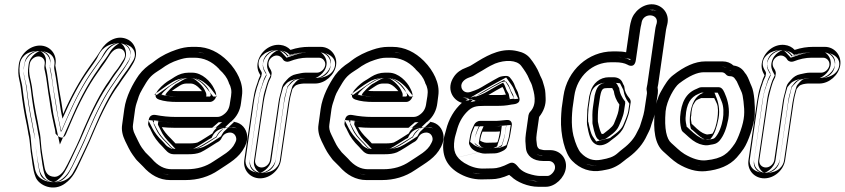

<svg xmlns="http://www.w3.org/2000/svg" viewBox="-20 -769 3894 885"><path d="M186 -474 185 -466C183 -454 186 -446 189 -432C195 -405 198 -369 203 -339C210 -300 213 -265 221 -229L227 -201C230 -183 235 -172 236 -153C236 -153 267 -113 284 -151C289 -162 295 -178 304 -198C346 -298 388 -375 427 -430L446 -457C452 -466 459 -475 466 -485C480 -505 493 -535 516 -543C548 -554 567 -522 550 -495L531 -465C522 -450 511 -439 501 -424L483 -397C445 -345 407 -270 363 -168C352 -140 342 -117 333 -98C317 -66 295 -17 278 12C270 26 251 47 231 46C200 45 189 24 185 1C178 -41 171 -72 168 -118C166 -147 164 -155 159 -179L154 -207C142 -265 134 -311 127 -370C123 -400 110 -427 116 -466L117 -474C120 -493 138 -509 157 -509C176 -509 189 -493 186 -474ZM67 -474 66 -466C63 -443 64 -421 69 -401C73 -385 75 -371 77 -357C84 -296 91 -251 104 -191L109 -163C111 -152 112 -144 114 -137C117 -124 120 -81 122 -67C129 -28 130 12 144 47C159 86 227 117 281 76C315 51 329 21 349 -22C371 -70 387 -101 409 -154C451 -254 490 -327 523 -372L524 -373L542 -400C559 -425 577 -447 592 -474C622 -522 603 -569 571 -586C520 -613 468 -577 445 -538C433 -518 419 -499 406 -481L387 -454C349 -400 309 -330 271 -243V-245C266 -282 260 -315 253 -354C248 -385 244 -421 238 -450C236 -459 235 -465 235 -467L236 -474C243 -520 210 -559 164 -559C118 -559 74 -520 67 -474ZM211 -470 210 -462C209 -456 210 -453 213 -438C220 -408 223 -371 228 -343C235 -303 239 -269 246 -234L252 -206V-205C254 -191 258 -182 260 -163L261 -162C265 -172 273 -188 281 -208C324 -309 365 -387 406 -444L425 -471C432 -480 439 -490 446 -500C455 -513 470 -555 508 -567C540 -577 571 -561 579 -533C584 -516 581 -498 571 -482L552 -452C541 -435 531 -423 522 -410L504 -383C468 -333 429 -259 386 -158C375 -130 364 -106 355 -87C339 -55 318 -7 300 24C291 40 267 73 230 71C184 69 165 33 160 5C153 -36 146 -68 143 -116C141 -143 139 -147 134 -174L129 -202C117 -260 110 -308 103 -367C100 -391 84 -424 91 -470L93 -478C98 -510 125 -534 157 -534C191 -534 216 -503 211 -470ZM92 -470 91 -462C88 -441 89 -423 93 -407C97 -391 100 -375 102 -360C109 -299 115 -256 128 -196L133 -168C135 -158 137 -150 139 -143C144 -125 145 -82 147 -71C154 -29 156 9 167 38C175 58 213 80 250 65C256 63 260 60 266 56C294 35 305 11 326 -33C348 -81 364 -112 386 -164C428 -265 468 -339 503 -387L521 -414C539 -441 557 -462 570 -486H571V-487C594 -523 578 -554 559 -564C526 -582 486 -558 466 -525C453 -504 438 -484 426 -467L407 -440C370 -388 332 -319 294 -233L263 -162L246 -240V-241C241 -277 235 -311 228 -350C222 -383 220 -418 214 -444C212 -454 210 -460 210 -465V-468L212 -478C216 -508 197 -530 171 -534H164C131 -534 97 -504 92 -470ZM231 -472 230 -464C229 -455 230 -449 233 -435C239 -406 243 -370 248 -341C255 -301 258 -267 266 -232L268 -222C308 -313 347 -386 385 -439L404 -466C411 -475 417 -485 424 -495C434 -509 441 -548 493 -565C531 -577 572 -565 587 -550C606 -532 606 -508 592 -487L573 -457C563 -441 552 -429 543 -415L525 -388C488 -338 450 -264 407 -162C396 -134 385 -111 376 -92C360 -60 339 -11 321 19C316 28 297 74 227 71C153 68 143 23 140 3C133 -39 126 -70 123 -117C121 -145 119 -150 114 -176L109 -204C97 -262 90 -309 83 -368C80 -395 65 -425 71 -468L72 -476C75 -497 94 -534 157 -534C226 -534 234 -492 231 -472ZM112 -472 111 -464C108 -442 108 -422 113 -405C117 -389 120 -374 122 -359C129 -298 136 -254 149 -194L154 -166C156 -156 157 -147 159 -140C163 -124 165 -81 167 -69C174 -28 176 10 188 41C197 65 224 70 226 70C228 70 235 69 245 61C272 41 284 16 305 -28C327 -76 344 -108 366 -160C408 -260 448 -335 482 -382L499 -409C517 -436 535 -456 549 -482C575 -524 552 -561 539 -568C536 -570 535 -571 534 -571C527 -570 501 -553 487 -530C475 -509 460 -489 447 -472L429 -445C392 -393 353 -324 315 -237L256 -103L226 -242C221 -279 215 -313 208 -352C203 -384 200 -420 194 -447C192 -456 190 -462 190 -466V-467L191 -476C198 -522 164 -534 164 -534C162 -534 118 -516 112 -472Z M713 -310C736 -302 764 -299 799 -299H947C962 -299 974 -313 976 -324V-326C978 -341 971 -351 966 -362C952 -392 912 -434 867 -434H848C827 -434 805 -427 786 -415C771 -405 761 -399 759 -398C742 -389 664 -327 713 -310ZM772 -350C784 -358 789 -362 808 -374C819 -381 829 -384 840 -384H859C867 -384 878 -381 892 -369C900 -362 906 -355 911 -349H806C793 -349 782 -349 772 -350ZM1045 -208C1072 -231 1087 -260 1091 -295L1095 -326C1100 -359 1093 -387 1081 -414C1070 -438 1053 -464 1029 -488C989 -528 940 -553 884 -553H865C840 -553 816 -548 793 -540C760 -529 726 -513 697 -491C693 -488 688 -484 684 -481C659 -465 638 -447 620 -423C592 -383 561 -325 553 -267L543 -194C539 -169 545 -144 557 -119C564 -104 581 -69 592 -55C600 -45 605 -36 611 -30L639 -2C673 37 715 61 764 61H835C891 61 943 46 988 15C1040 -20 1081 -40 1108 -92C1118 -111 1123 -135 1117 -156C1109 -185 1085 -209 1045 -208ZM979 -180H974H782C764 -180 745 -181 726 -183C735 -166 748 -149 768 -130C774 -124 780 -118 786 -111L789 -108H854C874 -108 888 -111 890 -112C906 -119 945 -146 959 -154C965 -166 971 -172 979 -180ZM789 -230C759 -230 729 -233 698 -239C692 -240 669 -243 665 -215L663 -201C662 -196 664 -190 666 -186C670 -179 674 -173 677 -165C688 -140 706 -115 730 -92C743 -79 755 -58 781 -58H847C870 -58 888 -60 905 -67C923 -75 962 -101 978 -111C985 -115 996 -119 1002 -134C1008 -145 1014 -151 1024 -155C1048 -164 1064 -152 1068 -136C1071 -125 1068 -119 1063 -109C1046 -72 1005 -53 964 -25C929 -1 889 11 842 11H771C738 11 708 -4 679 -38C673 -45 663 -53 650 -67C645 -73 641 -79 634 -88C624 -101 610 -134 603 -147C593 -166 591 -182 593 -194L603 -267C605 -278 607 -286 609 -292C620 -322 617 -326 637 -360C662 -403 671 -418 707 -441C713 -445 718 -448 724 -452C748 -470 774 -484 803 -493C819 -498 835 -503 857 -503H876C918 -503 956 -487 990 -451L991 -449C1013 -429 1027 -410 1034 -390C1034 -389 1035 -387 1035 -386C1045 -369 1049 -350 1045 -326L1040 -295C1037 -267 1026 -250 1005 -237C998 -233 991 -230 981 -230ZM724 -333C734 -349 765 -374 771 -377C775 -379 783 -384 799 -394C815 -404 832 -409 848 -409H867C897 -409 933 -375 944 -351C950 -337 952 -335 951 -330V-328C950 -326 947 -324 947 -324H799C767 -324 741 -328 724 -333ZM770 -326C781 -325 793 -324 806 -324H963L931 -364C925 -372 917 -380 908 -388C891 -402 875 -409 859 -409H840C824 -409 809 -404 795 -395C777 -383 770 -380 758 -371L703 -332ZM1045 -183C1073 -184 1088 -168 1093 -149C1096 -136 1093 -118 1085 -103C1062 -59 1029 -42 974 -5C933 23 886 36 835 36H764C724 36 688 17 658 -18L657 -19C650 -26 642 -35 629 -48C626 -51 621 -59 612 -70C605 -80 585 -116 579 -130C569 -152 565 -171 568 -190L578 -263C585 -315 615 -371 641 -408C658 -430 674 -446 697 -460C702 -463 707 -467 712 -471C739 -491 770 -506 801 -517C822 -524 843 -528 865 -528H884C933 -528 974 -507 1011 -470C1033 -448 1048 -425 1058 -403C1069 -380 1074 -357 1070 -330L1066 -299C1062 -268 1050 -246 1028 -227L974 -181ZM978 -205H974H782C765 -205 747 -206 729 -208L683 -213L704 -172C714 -152 730 -132 751 -112C757 -106 761 -101 767 -94C771 -90 775 -86 778 -85L783 -83H854C877 -83 890 -84 900 -89C920 -98 959 -125 972 -133L978 -136L981 -142C987 -152 989 -155 996 -162L1044 -208ZM789 -205H981C995 -205 1008 -208 1018 -215C1045 -232 1061 -258 1065 -292L1070 -322C1074 -351 1069 -377 1057 -399C1048 -425 1032 -446 1008 -468C969 -509 925 -528 876 -528H857C832 -528 812 -522 795 -517C763 -507 735 -492 709 -472C704 -468 698 -465 693 -462C654 -437 640 -414 616 -372C596 -336 594 -327 585 -300C582 -292 581 -283 579 -271L568 -198C566 -181 567 -159 580 -135C587 -123 601 -90 614 -73C621 -65 625 -58 630 -52L631 -50L632 -49C646 -35 656 -26 660 -21C693 17 730 36 771 36H842C894 36 939 22 978 -4C1017 -30 1064 -51 1086 -98C1090 -106 1097 -123 1092 -143C1084 -172 1052 -193 1015 -178C1000 -172 988 -161 980 -146V-145L979 -144C977 -138 975 -138 965 -132C948 -122 908 -96 894 -90C883 -85 870 -83 847 -83H781C770 -83 766 -91 748 -110C725 -132 708 -153 699 -174C695 -182 692 -191 688 -198L690 -211C690 -213 691 -215 691 -215H693C725 -208 758 -205 789 -205ZM742 -330C754 -327 773 -324 799 -324H930C930 -325 931 -326 931 -326V-328C932 -338 929 -343 923 -355C911 -380 876 -407 866 -409H848C845 -409 834 -407 819 -398C803 -388 796 -384 790 -381C784 -377 745 -344 742 -330ZM765 -326 691 -333 737 -366C749 -375 757 -380 775 -391C791 -401 812 -409 840 -409H859C893 -409 914 -396 930 -382C939 -374 947 -367 953 -359L980 -324H806C791 -324 778 -325 765 -326ZM1047 -183C1047 -183 1065 -180 1073 -152C1077 -136 1072 -115 1064 -99C1040 -53 1009 -38 954 -1C915 26 875 36 835 36H764C744 36 712 25 680 -12L679 -13L678 -14L650 -42C647 -45 642 -53 633 -64C625 -74 607 -111 600 -125C589 -148 585 -170 588 -192L598 -265C606 -320 636 -376 662 -413C679 -435 696 -451 718 -465C723 -469 728 -472 733 -476C759 -495 789 -509 817 -519C835 -525 850 -528 865 -528H884C914 -528 951 -514 989 -476C1011 -454 1027 -431 1038 -408C1049 -384 1054 -358 1050 -328L1046 -297C1042 -264 1028 -240 1007 -222L958 -180ZM976 -205 1060 -208 1018 -168C1011 -162 1008 -158 1002 -147L999 -141L993 -137C980 -129 943 -103 918 -92C899 -84 882 -83 854 -83H772L760 -89C754 -92 749 -96 745 -100C739 -107 735 -112 729 -118C708 -138 693 -158 683 -177L663 -216L735 -208C751 -206 767 -205 782 -205H974ZM789 -205H981C992 -205 1005 -206 1015 -209C1025 -212 1033 -216 1039 -220C1069 -238 1081 -262 1085 -293L1090 -324C1094 -351 1090 -374 1078 -394V-395C1069 -419 1054 -440 1030 -462C992 -502 943 -528 876 -528H857C823 -528 799 -521 781 -515C746 -504 715 -487 688 -467C683 -463 678 -460 673 -457C632 -431 619 -410 595 -368C575 -333 575 -325 565 -297C563 -290 561 -281 559 -269L548 -196C547 -187 547 -176 550 -164C552 -156 554 -148 559 -139C566 -126 579 -95 592 -78C599 -70 604 -63 609 -57L610 -56L611 -55C625 -41 634 -32 638 -27C669 9 710 36 771 36H842C905 36 958 19 999 -9C1037 -35 1085 -58 1106 -102C1110 -111 1117 -124 1113 -140C1111 -149 1105 -158 1095 -166C1076 -182 1032 -188 998 -175C977 -167 966 -155 959 -141C955 -131 956 -134 945 -128C928 -118 886 -90 876 -86C871 -84 868 -83 847 -83H789C784 -87 778 -94 769 -104C746 -126 730 -147 720 -170C716 -178 712 -187 708 -194V-199L710 -211C738 -207 762 -205 789 -205Z M1479 -468C1476 -450 1459 -434 1441 -434H1388C1374 -434 1360 -430 1345 -427C1328 -424 1313 -414 1302 -401C1293 -390 1285 -385 1280 -367L1276 -350C1272 -334 1267 -319 1264 -298L1225 -31C1222 -13 1205 3 1186 3C1167 3 1153 -13 1156 -31L1195 -298C1200 -330 1204 -339 1209 -360L1214 -377C1217 -388 1221 -398 1227 -409C1229 -412 1230 -415 1230 -418L1232 -430C1233 -439 1227 -449 1223 -455C1213 -471 1216 -492 1233 -505C1253 -520 1274 -513 1285 -494C1291 -485 1304 -482 1314 -486C1342 -497 1369 -503 1397 -503H1450C1468 -503 1482 -486 1479 -468ZM1179 53C1225 53 1268 15 1275 -31L1314 -298C1317 -319 1320 -329 1324 -344L1328 -359C1331 -363 1333 -365 1338 -371C1347 -381 1367 -383 1380 -384H1433C1478 -384 1522 -423 1529 -468C1536 -513 1503 -553 1458 -553H1405C1376 -553 1349 -549 1319 -539C1307 -552 1291 -560 1272 -562C1223 -567 1180 -530 1169 -486C1163 -461 1168 -442 1180 -422C1174 -410 1170 -399 1166 -385L1160 -368C1153 -346 1150 -329 1145 -298L1106 -31C1099 15 1133 53 1179 53ZM1504 -464C1500 -433 1472 -409 1441 -409H1388C1379 -409 1366 -406 1349 -403C1339 -401 1330 -394 1321 -384C1309 -370 1307 -372 1304 -361L1300 -344C1296 -328 1292 -313 1289 -294L1250 -27C1245 4 1218 28 1186 28C1152 28 1127 -2 1132 -35L1170 -302C1175 -335 1179 -348 1184 -367H1185L1190 -384C1194 -397 1197 -407 1205 -421C1205 -421 1206 -421 1206 -422L1207 -432C1206 -434 1204 -437 1201 -442C1184 -470 1191 -505 1218 -525C1250 -549 1286 -537 1305 -509C1335 -521 1366 -528 1397 -528H1450C1485 -528 1509 -496 1504 -464ZM1179 28C1212 28 1246 -2 1251 -35L1289 -302C1292 -324 1296 -336 1300 -350L1305 -371L1309 -375C1312 -379 1314 -382 1319 -388C1338 -410 1367 -408 1378 -409H1379H1433C1465 -409 1500 -439 1505 -472C1509 -501 1491 -524 1465 -528H1458H1405C1379 -528 1355 -524 1327 -515L1311 -510L1300 -522C1292 -531 1282 -536 1270 -537C1235 -541 1201 -514 1193 -481C1189 -463 1192 -451 1202 -435L1209 -423L1203 -410C1197 -399 1194 -391 1190 -378L1184 -361C1177 -340 1174 -325 1170 -294L1131 -27C1127 2 1145 24 1171 28ZM1524 -466C1521 -447 1508 -426 1476 -415C1467 -412 1455 -409 1441 -409H1388C1387 -409 1379 -408 1359 -404C1357 -403 1349 -398 1342 -390C1330 -376 1329 -377 1325 -363L1320 -346C1316 -330 1312 -316 1309 -296L1270 -29C1267 -8 1248 28 1186 28C1118 28 1109 -14 1112 -33L1150 -300C1155 -333 1159 -343 1164 -364L1170 -381C1173 -393 1178 -404 1184 -416C1184 -417 1185 -419 1185 -420L1187 -432C1187 -433 1185 -440 1180 -447C1166 -470 1168 -499 1197 -520C1203 -525 1211 -529 1222 -533C1245 -541 1275 -539 1294 -531C1305 -527 1311 -521 1316 -516C1341 -523 1369 -528 1397 -528H1450C1469 -528 1484 -523 1494 -518C1521 -504 1527 -484 1524 -466ZM1179 28C1182 28 1225 10 1231 -33L1269 -300C1272 -321 1276 -334 1280 -348L1285 -366L1287 -369C1290 -373 1293 -376 1298 -382C1304 -389 1312 -394 1321 -398C1343 -407 1366 -408 1374 -409H1377H1433C1436 -409 1479 -428 1485 -470C1490 -505 1462 -527 1457 -528H1405C1385 -528 1367 -525 1342 -517L1301 -503L1279 -527C1273 -534 1265 -538 1264 -538C1263 -538 1223 -526 1213 -483C1208 -462 1213 -447 1223 -430L1227 -422L1224 -415C1218 -404 1214 -394 1210 -381L1205 -364C1198 -342 1194 -327 1190 -296L1151 -29C1145 10 1177 28 1179 28Z M1618 -310C1641 -302 1669 -299 1704 -299H1852C1867 -299 1879 -313 1881 -324V-326C1883 -341 1876 -351 1871 -362C1857 -392 1817 -434 1772 -434H1753C1732 -434 1710 -427 1691 -415C1676 -405 1666 -399 1664 -398C1647 -389 1569 -327 1618 -310ZM1677 -350C1689 -358 1694 -362 1713 -374C1724 -381 1734 -384 1745 -384H1764C1772 -384 1783 -381 1797 -369C1805 -362 1811 -355 1816 -349H1711C1698 -349 1687 -349 1677 -350ZM1950 -208C1977 -231 1992 -260 1996 -295L2000 -326C2005 -359 1998 -387 1986 -414C1975 -438 1958 -464 1934 -488C1894 -528 1845 -553 1789 -553H1770C1745 -553 1721 -548 1698 -540C1665 -529 1631 -513 1602 -491C1598 -488 1593 -484 1589 -481C1564 -465 1543 -447 1525 -423C1497 -383 1466 -325 1458 -267L1448 -194C1444 -169 1450 -144 1462 -119C1469 -104 1486 -69 1497 -55C1505 -45 1510 -36 1516 -30L1544 -2C1578 37 1620 61 1669 61H1740C1796 61 1848 46 1893 15C1945 -20 1986 -40 2013 -92C2023 -111 2028 -135 2022 -156C2014 -185 1990 -209 1950 -208ZM1884 -180H1879H1687C1669 -180 1650 -181 1631 -183C1640 -166 1653 -149 1673 -130C1679 -124 1685 -118 1691 -111L1694 -108H1759C1779 -108 1793 -111 1795 -112C1811 -119 1850 -146 1864 -154C1870 -166 1876 -172 1884 -180ZM1694 -230C1664 -230 1634 -233 1603 -239C1597 -240 1574 -243 1570 -215L1568 -201C1567 -196 1569 -190 1571 -186C1575 -179 1579 -173 1582 -165C1593 -140 1611 -115 1635 -92C1648 -79 1660 -58 1686 -58H1752C1775 -58 1793 -60 1810 -67C1828 -75 1867 -101 1883 -111C1890 -115 1901 -119 1907 -134C1913 -145 1919 -151 1929 -155C1953 -164 1969 -152 1973 -136C1976 -125 1973 -119 1968 -109C1951 -72 1910 -53 1869 -25C1834 -1 1794 11 1747 11H1676C1643 11 1613 -4 1584 -38C1578 -45 1568 -53 1555 -67C1550 -73 1546 -79 1539 -88C1529 -101 1515 -134 1508 -147C1498 -166 1496 -182 1498 -194L1508 -267C1510 -278 1512 -286 1514 -292C1525 -322 1522 -326 1542 -360C1567 -403 1576 -418 1612 -441C1618 -445 1623 -448 1629 -452C1653 -470 1679 -484 1708 -493C1724 -498 1740 -503 1762 -503H1781C1823 -503 1861 -487 1895 -451L1896 -449C1918 -429 1932 -410 1939 -390C1939 -389 1940 -387 1940 -386C1950 -369 1954 -350 1950 -326L1945 -295C1942 -267 1931 -250 1910 -237C1903 -233 1896 -230 1886 -230ZM1629 -333C1639 -349 1670 -374 1676 -377C1680 -379 1688 -384 1704 -394C1720 -404 1737 -409 1753 -409H1772C1802 -409 1838 -375 1849 -351C1855 -337 1857 -335 1856 -330V-328C1855 -326 1852 -324 1852 -324H1704C1672 -324 1646 -328 1629 -333ZM1675 -326C1686 -325 1698 -324 1711 -324H1868L1836 -364C1830 -372 1822 -380 1813 -388C1796 -402 1780 -409 1764 -409H1745C1729 -409 1714 -404 1700 -395C1682 -383 1675 -380 1663 -371L1608 -332ZM1950 -183C1978 -184 1993 -168 1998 -149C2001 -136 1998 -118 1990 -103C1967 -59 1934 -42 1879 -5C1838 23 1791 36 1740 36H1669C1629 36 1593 17 1563 -18L1562 -19C1555 -26 1547 -35 1534 -48C1531 -51 1526 -59 1517 -70C1510 -80 1490 -116 1484 -130C1474 -152 1470 -171 1473 -190L1483 -263C1490 -315 1520 -371 1546 -408C1563 -430 1579 -446 1602 -460C1607 -463 1612 -467 1617 -471C1644 -491 1675 -506 1706 -517C1727 -524 1748 -528 1770 -528H1789C1838 -528 1879 -507 1916 -470C1938 -448 1953 -425 1963 -403C1974 -380 1979 -357 1975 -330L1971 -299C1967 -268 1955 -246 1933 -227L1879 -181ZM1883 -205H1879H1687C1670 -205 1652 -206 1634 -208L1588 -213L1609 -172C1619 -152 1635 -132 1656 -112C1662 -106 1666 -101 1672 -94C1676 -90 1680 -86 1683 -85L1688 -83H1759C1782 -83 1795 -84 1805 -89C1825 -98 1864 -125 1877 -133L1883 -136L1886 -142C1892 -152 1894 -155 1901 -162L1949 -208ZM1694 -205H1886C1900 -205 1913 -208 1923 -215C1950 -232 1966 -258 1970 -292L1975 -322C1979 -351 1974 -377 1962 -399C1953 -425 1937 -446 1913 -468C1874 -509 1830 -528 1781 -528H1762C1737 -528 1717 -522 1700 -517C1668 -507 1640 -492 1614 -472C1609 -468 1603 -465 1598 -462C1559 -437 1545 -414 1521 -372C1501 -336 1499 -327 1490 -300C1487 -292 1486 -283 1484 -271L1473 -198C1471 -181 1472 -159 1485 -135C1492 -123 1506 -90 1519 -73C1526 -65 1530 -58 1535 -52L1536 -50L1537 -49C1551 -35 1561 -26 1565 -21C1598 17 1635 36 1676 36H1747C1799 36 1844 22 1883 -4C1922 -30 1969 -51 1991 -98C1995 -106 2002 -123 1997 -143C1989 -172 1957 -193 1920 -178C1905 -172 1893 -161 1885 -146V-145L1884 -144C1882 -138 1880 -138 1870 -132C1853 -122 1813 -96 1799 -90C1788 -85 1775 -83 1752 -83H1686C1675 -83 1671 -91 1653 -110C1630 -132 1613 -153 1604 -174C1600 -182 1597 -191 1593 -198L1595 -211C1595 -213 1596 -215 1596 -215H1598C1630 -208 1663 -205 1694 -205ZM1647 -330C1659 -327 1678 -324 1704 -324H1835C1835 -325 1836 -326 1836 -326V-328C1837 -338 1834 -343 1828 -355C1816 -380 1781 -407 1771 -409H1753C1750 -409 1739 -407 1724 -398C1708 -388 1701 -384 1695 -381C1689 -377 1650 -344 1647 -330ZM1670 -326 1596 -333 1642 -366C1654 -375 1662 -380 1680 -391C1696 -401 1717 -409 1745 -409H1764C1798 -409 1819 -396 1835 -382C1844 -374 1852 -367 1858 -359L1885 -324H1711C1696 -324 1683 -325 1670 -326ZM1952 -183C1952 -183 1970 -180 1978 -152C1982 -136 1977 -115 1969 -99C1945 -53 1914 -38 1859 -1C1820 26 1780 36 1740 36H1669C1649 36 1617 25 1585 -12L1584 -13L1583 -14L1555 -42C1552 -45 1547 -53 1538 -64C1530 -74 1512 -111 1505 -125C1494 -148 1490 -170 1493 -192L1503 -265C1511 -320 1541 -376 1567 -413C1584 -435 1601 -451 1623 -465C1628 -469 1633 -472 1638 -476C1664 -495 1694 -509 1722 -519C1740 -525 1755 -528 1770 -528H1789C1819 -528 1856 -514 1894 -476C1916 -454 1932 -431 1943 -408C1954 -384 1959 -358 1955 -328L1951 -297C1947 -264 1933 -240 1912 -222L1863 -180ZM1881 -205 1965 -208 1923 -168C1916 -162 1913 -158 1907 -147L1904 -141L1898 -137C1885 -129 1848 -103 1823 -92C1804 -84 1787 -83 1759 -83H1677L1665 -89C1659 -92 1654 -96 1650 -100C1644 -107 1640 -112 1634 -118C1613 -138 1598 -158 1588 -177L1568 -216L1640 -208C1656 -206 1672 -205 1687 -205H1879ZM1694 -205H1886C1897 -205 1910 -206 1920 -209C1930 -212 1938 -216 1944 -220C1974 -238 1986 -262 1990 -293L1995 -324C1999 -351 1995 -374 1983 -394V-395C1974 -419 1959 -440 1935 -462C1897 -502 1848 -528 1781 -528H1762C1728 -528 1704 -521 1686 -515C1651 -504 1620 -487 1593 -467C1588 -463 1583 -460 1578 -457C1537 -431 1524 -410 1500 -368C1480 -333 1480 -325 1470 -297C1468 -290 1466 -281 1464 -269L1453 -196C1452 -187 1452 -176 1455 -164C1457 -156 1459 -148 1464 -139C1471 -126 1484 -95 1497 -78C1504 -70 1509 -63 1514 -57L1515 -56L1516 -55C1530 -41 1539 -32 1543 -27C1574 9 1615 36 1676 36H1747C1810 36 1863 19 1904 -9C1942 -35 1990 -58 2011 -102C2015 -111 2022 -124 2018 -140C2016 -149 2010 -158 2000 -166C1981 -182 1937 -188 1903 -175C1882 -167 1871 -155 1864 -141C1860 -131 1861 -134 1850 -128C1833 -118 1791 -90 1781 -86C1776 -84 1773 -83 1752 -83H1694C1689 -87 1683 -94 1674 -104C1651 -126 1635 -147 1625 -170C1621 -178 1617 -187 1613 -194V-199L1615 -211C1643 -207 1667 -205 1694 -205Z M2304 -77C2319 -88 2317 -94 2318 -98C2323 -112 2330 -135 2332 -149L2339 -191C2341 -202 2336 -218 2315 -216C2289 -213 2273 -212 2271 -212H2193C2182 -212 2170 -204 2166 -195C2155 -172 2148 -154 2146 -137L2142 -113C2141 -107 2143 -102 2146 -97C2155 -78 2175 -69 2195 -64C2202 -62 2208 -61 2215 -61L2260 -62C2274 -62 2290 -69 2304 -77ZM2193 -121 2196 -137C2197 -142 2199 -149 2204 -162H2263C2268 -162 2272 -162 2285 -163L2282 -149C2281 -142 2277 -124 2273 -114L2267 -112L2222 -111C2210 -111 2195 -119 2193 -121ZM2538 7C2536 23 2517 42 2504 42H2469C2457 42 2438 39 2414 31C2399 26 2385 18 2374 7C2364 -4 2350 -28 2327 -16C2296 0 2271 7 2253 7L2205 8C2176 8 2148 -1 2120 -18C2078 -45 2067 -74 2075 -126C2077 -140 2082 -153 2085 -165C2094 -201 2109 -229 2131 -252C2156 -278 2173 -281 2213 -281H2265C2296 -281 2312 -282 2337 -287C2346 -289 2386 -287 2372 -325C2372 -326 2371 -329 2370 -333C2367 -350 2359 -356 2353 -374C2349 -387 2341 -399 2330 -412C2326 -417 2319 -419 2313 -419C2303 -419 2286 -417 2278 -412C2261 -402 2251 -398 2223 -381C2185 -358 2183 -357 2148 -345C2126 -338 2110 -351 2107 -366C2102 -389 2123 -404 2138 -410L2151 -415C2161 -418 2167 -423 2179 -430L2205 -445C2232 -462 2252 -472 2262 -476C2309 -494 2361 -493 2382 -466C2395 -449 2412 -424 2418 -407C2422 -396 2428 -388 2432 -376C2442 -342 2458 -290 2424 -254C2420 -250 2417 -243 2416 -238L2404 -153C2400 -123 2402 -113 2404 -88C2407 -50 2438 -27 2483 -27H2509C2527 -27 2541 -12 2538 7ZM2312 -333C2305 -347 2305 -355 2296 -368C2280 -360 2258 -347 2231 -331H2272C2296 -331 2297 -331 2312 -333ZM2588 7C2595 -39 2562 -77 2516 -77H2491C2482 -77 2480 -79 2469 -81C2461 -83 2456 -93 2455 -100C2453 -124 2450 -123 2454 -153L2465 -230C2486 -256 2497 -286 2495 -317C2495 -323 2494 -331 2494 -339C2494 -357 2485 -382 2481 -396C2477 -408 2470 -418 2466 -430C2457 -453 2440 -480 2423 -501C2409 -518 2390 -528 2366 -533C2298 -550 2237 -520 2183 -487L2157 -471C2147 -465 2146 -464 2140 -462L2126 -456C2106 -449 2085 -435 2072 -415C2035 -360 2067 -307 2109 -295C2074 -264 2048 -220 2036 -170C2033 -156 2027 -141 2025 -126C2015 -55 2036 -8 2089 26C2123 47 2159 58 2198 58L2246 57C2271 57 2298 50 2327 37C2330 40 2333 42 2337 45C2362 70 2414 92 2461 92H2496C2539 92 2582 50 2588 7ZM2290 -98 2293 -101C2293 -102 2294 -104 2295 -107C2300 -120 2306 -142 2308 -153L2313 -191C2289 -189 2276 -187 2271 -187H2193C2192 -187 2189 -185 2189 -184C2178 -162 2172 -145 2170 -133L2167 -110L2168 -109L2169 -107C2172 -100 2183 -93 2202 -88H2203C2209 -86 2208 -86 2215 -86L2260 -87C2266 -87 2278 -91 2290 -98ZM2177 -102 2167 -111 2171 -140C2172 -148 2175 -158 2181 -172L2187 -187H2263C2267 -187 2269 -187 2282 -188L2314 -191L2307 -145C2305 -134 2300 -117 2296 -105L2293 -95L2283 -91C2279 -89 2275 -88 2273 -88C1814 23 2271 -87 2271 -87L2222 -86C2199 -87 2185 -96 2177 -102ZM2563 11C2568 -22 2543 -52 2509 -52H2483C2447 -52 2431 -68 2429 -91C2427 -117 2425 -121 2429 -149L2441 -234C2441 -235 2442 -236 2442 -236C2488 -285 2465 -352 2456 -383C2451 -400 2443 -409 2441 -416C2433 -438 2416 -464 2401 -482C2368 -523 2303 -518 2253 -499C2240 -494 2220 -484 2192 -467L2166 -451C2154 -444 2151 -441 2144 -439H2143L2129 -433C2111 -426 2074 -403 2083 -361C2089 -333 2119 -309 2156 -321C2192 -333 2198 -337 2235 -359C2262 -375 2272 -378 2291 -390C2293 -391 2306 -394 2312 -394C2321 -383 2326 -375 2329 -366C2337 -341 2344 -338 2346 -329C2347 -323 2348 -321 2349 -317V-314C2344 -313 2340 -314 2331 -312C2309 -307 2296 -306 2265 -306H2213C2172 -306 2143 -301 2113 -270C2088 -244 2070 -211 2060 -171C2057 -160 2052 -147 2050 -130C2042 -72 2057 -29 2107 3C2139 23 2170 33 2205 33L2253 32C2279 32 2306 23 2339 6C2342 8 2348 16 2357 25C2371 39 2387 49 2406 55C2432 63 2453 67 2469 67H2504C2535 67 2559 38 2563 11ZM2335 -344C2331 -353 2329 -364 2317 -382L2304 -400L2284 -390C2268 -381 2245 -369 2218 -353L2139 -306H2272C2296 -306 2301 -306 2315 -308L2351 -312ZM2563 4C2558 35 2524 67 2496 67H2461C2421 67 2373 47 2354 28V27L2353 26C2349 23 2348 22 2345 19L2333 7L2317 14C2290 26 2267 32 2246 32L2198 33C2163 33 2132 23 2102 4C2057 -25 2041 -59 2050 -122C2052 -134 2056 -149 2060 -164C2071 -210 2094 -249 2125 -277L2159 -307L2116 -319C2111 -320 2106 -323 2102 -326C2082 -339 2070 -366 2093 -401C2103 -416 2119 -428 2134 -433L2149 -439C2156 -442 2161 -444 2170 -450L2196 -465C2250 -498 2304 -523 2361 -509C2382 -504 2393 -497 2403 -485C2419 -465 2435 -440 2442 -421C2448 -405 2455 -396 2457 -389C2462 -374 2469 -350 2469 -338C2469 -329 2470 -323 2470 -316C2471 -291 2464 -267 2446 -246L2441 -240L2429 -157C2425 -126 2428 -118 2430 -98C2431 -89 2434 -80 2439 -73C2444 -66 2451 -59 2464 -56C2471 -55 2478 -52 2491 -52H2516C2519 -52 2521 -51 2523 -51C2549 -47 2567 -25 2563 4ZM2269 -93C2276 -99 2270 -93 2274 -103C2279 -117 2286 -139 2288 -151L2293 -189C2283 -188 2281 -187 2271 -187H2209C2199 -165 2193 -149 2191 -135L2187 -111C2187 -108 2187 -106 2188 -105L2189 -104L2190 -103C2195 -92 2201 -90 2215 -86H2216L2256 -87C2259 -88 2263 -90 2269 -93ZM2156 -108 2147 -115 2151 -138C2152 -145 2154 -155 2160 -168L2168 -187H2263L2277 -188L2334 -193L2327 -147C2326 -137 2321 -120 2317 -109L2314 -100L2301 -94C2294 -91 2288 -90 2285 -89C2282 -88 2280 -88 2277 -87L2222 -86H2220C2179 -87 2163 -102 2156 -108ZM2583 9C2586 -9 2579 -27 2554 -41C2544 -47 2528 -52 2509 -52H2483C2474 -52 2452 -57 2449 -90C2447 -116 2445 -122 2449 -151L2461 -236C2461 -238 2464 -242 2464 -242C2501 -281 2492 -326 2483 -359C2481 -367 2479 -374 2477 -380C2472 -395 2465 -404 2462 -412C2455 -432 2438 -458 2423 -476C2420 -480 2416 -484 2412 -487C2368 -523 2288 -517 2236 -497C2219 -491 2200 -479 2171 -462L2146 -447C2133 -439 2131 -438 2128 -437L2127 -436L2111 -430C2084 -419 2056 -395 2063 -363C2065 -355 2069 -347 2077 -339C2083 -333 2091 -326 2105 -322C2125 -316 2152 -317 2171 -323C2208 -335 2219 -343 2255 -364C2276 -377 2286 -381 2299 -388C2304 -381 2307 -375 2309 -369C2312 -360 2315 -353 2318 -348C2322 -341 2325 -338 2326 -331C2327 -326 2327 -323 2328 -320C2329 -316 2330 -314 2330 -312C2327 -312 2325 -311 2320 -310C2302 -306 2295 -306 2265 -306H2213C2165 -306 2121 -296 2091 -264C2066 -238 2050 -206 2040 -168C2037 -157 2032 -143 2030 -128C2022 -73 2034 -35 2086 -1C2119 20 2158 33 2204 33H2205L2254 32C2283 32 2308 24 2331 15L2335 19C2349 33 2368 45 2392 53C2420 62 2443 67 2469 67H2504C2569 67 2581 23 2583 9ZM2356 -340 2369 -314 2321 -309C2309 -308 2296 -306 2272 -306H2126L2198 -348C2225 -364 2249 -377 2265 -386L2313 -412L2338 -377C2350 -360 2351 -350 2356 -340ZM2543 6C2538 39 2505 64 2495 67H2461C2437 67 2395 52 2376 33H2375V32C2372 29 2369 27 2366 24L2340 -2L2299 17C2273 29 2256 32 2245 32L2197 33C2174 33 2152 27 2123 9C2080 -19 2060 -57 2070 -124C2072 -137 2076 -153 2080 -167C2092 -214 2117 -255 2147 -282L2172 -305L2129 -318C2119 -321 2081 -357 2114 -406C2125 -422 2141 -432 2149 -435L2151 -436L2166 -442C2174 -445 2182 -449 2191 -455L2216 -470C2273 -505 2315 -519 2348 -511L2349 -510H2350C2362 -507 2372 -504 2382 -491C2398 -471 2415 -446 2422 -425C2427 -410 2434 -401 2437 -392C2441 -377 2449 -354 2449 -339C2449 -331 2450 -323 2450 -316C2452 -288 2442 -262 2424 -240L2421 -236L2409 -155C2405 -124 2408 -121 2410 -99C2411 -92 2407 -66 2454 -57C2454 -57 2469 -52 2491 -52H2516C2520 -51 2548 -31 2543 6Z M2796 -482H2816C2840 -482 2859 -478 2872 -471C2872 -471 2905 -449 2911 -493L2931 -632C2932 -640 2934 -649 2936 -657L2938 -668C2948 -712 3017 -706 3007 -662L3004 -652C3002 -646 3001 -638 3000 -632L2964 -381L2961 -366C2958 -356 2963 -348 2962 -338L2950 -259C2946 -234 2936 -209 2931 -191C2928 -180 2921 -170 2916 -159C2904 -133 2884 -108 2851 -83C2843 -77 2835 -70 2827 -63C2807 -45 2785 -39 2752 -33C2716 -26 2685 -35 2657 -65C2646 -77 2633 -105 2623 -144C2617 -170 2615 -197 2616 -227C2617 -240 2617 -256 2619 -270L2627 -326C2640 -419 2712 -482 2796 -482ZM2577 -326 2569 -270C2567 -254 2567 -237 2566 -223C2563 -148 2583 -62 2617 -28C2654 10 2702 27 2755 17C2766 15 2772 14 2776 13C2806 8 2835 -9 2857 -28C2864 -34 2871 -39 2878 -44C2917 -73 2945 -107 2962 -145C2965 -151 2967 -156 2970 -161C2980 -180 2979 -187 2988 -211C2994 -226 2998 -242 3000 -259L3012 -338C3013 -348 3013 -356 3011 -366C3012 -370 3013 -376 3014 -381L3050 -632C3051 -636 3052 -640 3053 -646L3056 -658C3067 -706 3034 -745 2991 -749C2944 -753 2899 -715 2889 -672L2886 -661C2884 -651 2882 -641 2881 -632L2866 -528C2853 -531 2839 -532 2824 -532H2804C2693 -532 2594 -446 2577 -326ZM2686 -194C2694 -150 2701 -117 2726 -104C2749 -91 2780 -107 2794 -120C2797 -123 2805 -128 2815 -136C2833 -150 2847 -164 2856 -185C2863 -201 2878 -237 2881 -259L2887 -297C2888 -304 2885 -311 2882 -315C2867 -333 2859 -349 2858 -367C2858 -372 2855 -377 2853 -380L2848 -391C2842 -403 2829 -413 2807 -413H2787C2745 -413 2712 -385 2701 -344L2697 -329C2697 -328 2696 -327 2696 -326L2688 -270C2687 -265 2687 -260 2687 -254C2687 -240 2684 -207 2686 -194ZM2738 -270 2746 -324 2749 -338C2755 -360 2761 -363 2779 -363H2799H2802L2807 -353C2807 -352 2809 -351 2809 -350C2812 -328 2820 -307 2835 -287L2831 -259C2829 -244 2814 -209 2810 -199C2803 -182 2773 -162 2761 -152C2760 -152 2757 -152 2754 -151C2749 -158 2742 -175 2736 -208C2735 -223 2736 -256 2738 -270ZM2796 -507C2699 -507 2617 -434 2602 -330L2594 -273C2592 -256 2592 -240 2592 -229C2591 -198 2592 -167 2599 -138C2609 -97 2621 -66 2638 -48C2672 -12 2714 0 2757 -8C2790 -14 2818 -22 2843 -44C2850 -50 2858 -57 2866 -63C2901 -89 2925 -118 2939 -149C2942 -156 2951 -168 2955 -185C2959 -200 2971 -226 2975 -255L2986 -334C2989 -351 2985 -360 2985 -360C2987 -368 2988 -371 2989 -377L3025 -628C3026 -633 3026 -640 3028 -646L3031 -657C3034 -671 3032 -685 3025 -697C3017 -711 3004 -718 2991 -721C2962 -728 2923 -713 2914 -673L2911 -662C2909 -653 2907 -645 2906 -636L2886 -497C2886 -495 2885 -493 2885 -492H2884L2883 -493C2865 -503 2843 -507 2816 -507ZM2602 -322C2618 -430 2706 -507 2804 -507H2824C2837 -507 2850 -505 2861 -503L2887 -498L2906 -628C2907 -637 2909 -647 2911 -656L2913 -667C2920 -699 2956 -727 2989 -724C2991 -724 2994 -723 2996 -723C3021 -718 3038 -694 3031 -663L3029 -652C3028 -646 3026 -641 3025 -636L2989 -385C2988 -381 2988 -376 2987 -372L2986 -367L2987 -362C2988 -355 2988 -349 2987 -342L2976 -263C2974 -247 2970 -232 2965 -219C2955 -191 2956 -188 2948 -173C2945 -167 2942 -162 2939 -155C2924 -122 2899 -91 2863 -64C2856 -58 2848 -53 2841 -47C2822 -30 2796 -16 2772 -12C2768 -11 2761 -10 2750 -8C2705 0 2667 -13 2635 -46C2610 -71 2588 -150 2591 -221C2592 -236 2592 -253 2594 -266ZM2711 -199C2720 -152 2728 -132 2738 -126C2746 -122 2766 -128 2778 -139C2782 -143 2789 -148 2800 -156C2817 -169 2826 -178 2833 -195C2840 -210 2855 -248 2857 -263L2862 -300C2846 -320 2836 -341 2834 -364L2832 -366L2825 -380C2824 -382 2821 -388 2807 -388H2787C2758 -388 2734 -369 2725 -337L2721 -323V-322L2713 -266C2712 -262 2712 -258 2712 -253C2712 -238 2710 -204 2711 -199ZM2713 -274C2710 -256 2710 -223 2711 -207V-205L2712 -204C2719 -169 2725 -150 2733 -137L2742 -122L2760 -126C2764 -127 2766 -128 2768 -128L2773 -130L2777 -133C2787 -141 2821 -160 2833 -189C2838 -200 2853 -233 2856 -255L2862 -294L2855 -302C2842 -319 2836 -335 2833 -353V-358L2831 -362L2830 -364L2819 -387L2804 -388H2799H2779C2770 -388 2759 -387 2748 -380C2734 -371 2729 -357 2725 -344L2721 -329ZM2796 -507C2669 -507 2596 -422 2582 -328L2574 -271C2572 -255 2573 -240 2572 -228C2571 -197 2571 -169 2578 -141C2588 -100 2600 -72 2617 -54C2649 -20 2703 3 2767 -9C2803 -16 2839 -27 2865 -50C2872 -56 2880 -62 2887 -68C2923 -95 2947 -123 2960 -153C2964 -161 2971 -172 2975 -187C2979 -203 2991 -230 2995 -257L3007 -336C3009 -352 3004 -359 3005 -362C3006 -368 3008 -373 3009 -379L3045 -630C3046 -636 3047 -642 3049 -648L3051 -659C3057 -685 3041 -719 2985 -723C2928 -727 2899 -697 2893 -671L2891 -660C2889 -651 2887 -642 2886 -634L2867 -502C2851 -506 2834 -507 2816 -507ZM2622 -324C2639 -443 2736 -507 2804 -507H2824C2834 -507 2843 -506 2850 -504L2906 -493L2926 -630C2927 -639 2929 -648 2931 -658L2934 -669C2943 -710 2985 -724 2985 -724C2989 -723 3020 -702 3011 -661L3008 -650C3007 -644 3006 -639 3005 -634L2969 -383C2968 -379 2968 -373 2967 -369L2966 -367V-364C2968 -356 2968 -348 2967 -340L2955 -261C2953 -245 2949 -230 2944 -216C2934 -190 2936 -184 2927 -168C2924 -163 2921 -157 2918 -151C2903 -117 2876 -86 2841 -59C2833 -53 2826 -47 2819 -41C2800 -24 2776 -13 2764 -11C2759 -10 2751 -9 2740 -7C2717 -3 2691 -6 2657 -40C2632 -66 2608 -150 2611 -222C2612 -237 2612 -254 2614 -268ZM2731 -197C2729 -205 2732 -240 2732 -254C2732 -260 2732 -264 2733 -268L2741 -324V-326L2745 -340C2756 -380 2786 -388 2787 -388H2802C2803 -387 2803 -386 2804 -385L2811 -371L2812 -370C2813 -369 2813 -366 2813 -366C2815 -345 2824 -324 2841 -304C2841 -303 2842 -301 2842 -299L2836 -261C2833 -243 2819 -207 2812 -191C2804 -173 2795 -163 2779 -151C2768 -143 2760 -137 2756 -133C2755 -132 2753 -130 2751 -129C2743 -141 2737 -166 2731 -197ZM2693 -272 2701 -327 2705 -341C2711 -362 2731 -388 2779 -388H2799H2809L2838 -385L2851 -359C2851 -359 2852 -358 2852 -357L2853 -354L2854 -352C2857 -332 2864 -314 2877 -297L2881 -291L2876 -257C2873 -238 2857 -203 2853 -193C2842 -167 2808 -146 2798 -138L2792 -133L2781 -130C2779 -129 2776 -129 2772 -128L2728 -117L2711 -142C2704 -154 2699 -172 2692 -206L2691 -207V-208C2690 -224 2691 -255 2693 -272Z M3293 -367H3214C3210 -367 3206 -366 3203 -365L3190 -359C3142 -340 3120 -297 3115 -231C3114 -212 3115 -195 3120 -175C3123 -162 3130 -160 3136 -154L3156 -136C3178 -116 3199 -105 3220 -101C3236 -98 3242 -99 3256 -102C3269 -104 3283 -105 3297 -121C3317 -145 3329 -178 3337 -220C3345 -265 3335 -306 3323 -333C3319 -343 3311 -367 3293 -367ZM3272 -317C3276 -308 3280 -302 3284 -292C3298 -261 3283 -179 3264 -153C3260 -152 3242 -149 3239 -149C3227 -152 3214 -156 3192 -176L3173 -194C3171 -196 3170 -196 3168 -198C3165 -212 3164 -225 3165 -232C3165 -233 3166 -233 3166 -234C3167 -262 3172 -280 3176 -287C3189 -310 3191 -308 3212 -317ZM3342 -418C3356 -418 3363 -414 3369 -404L3376 -394C3380 -386 3383 -379 3386 -372C3397 -345 3402 -346 3407 -302C3413 -252 3413 -222 3393 -165C3383 -136 3373 -116 3367 -107C3336 -62 3312 -38 3234 -30C3205 -27 3172 -37 3135 -59C3111 -74 3097 -90 3074 -110C3053 -128 3041 -174 3048 -256C3053 -306 3089 -368 3110 -384C3157 -420 3195 -436 3224 -436H3304C3314 -436 3320 -433 3326 -426C3330 -421 3337 -418 3342 -418ZM3361 -467C3348 -479 3331 -486 3311 -486H3231C3184 -486 3134 -463 3082 -422C3061 -406 3046 -382 3027 -348C3012 -322 3002 -289 2998 -254C2990 -168 2999 -105 3037 -71C3062 -49 3078 -32 3104 -15C3147 11 3189 24 3232 20C3294 14 3343 -6 3376 -43C3388 -56 3398 -70 3408 -84C3429 -115 3456 -192 3459 -240C3461 -280 3457 -345 3444 -372C3435 -391 3431 -408 3420 -425L3413 -434C3402 -452 3385 -464 3361 -467ZM3291 -342C3294 -338 3297 -331 3300 -323C3310 -300 3320 -263 3313 -225C3306 -185 3294 -156 3278 -137C3271 -129 3268 -129 3251 -126C3236 -123 3236 -123 3224 -125C3209 -128 3192 -137 3172 -155L3152 -173C3148 -177 3145 -179 3145 -179C3145 -179 3144 -180 3144 -181C3140 -199 3139 -212 3140 -229C3144 -291 3163 -321 3199 -336L3213 -342H3214ZM3288 -342 3295 -328C3300 -318 3302 -311 3306 -302C3326 -257 3308 -173 3284 -139L3279 -132L3271 -129C3263 -127 3250 -124 3240 -124H3236L3233 -125C3220 -128 3201 -135 3176 -157L3156 -175L3151 -180L3145 -185L3144 -192C3140 -209 3139 -221 3141 -236C3143 -266 3147 -286 3155 -300C3169 -325 3185 -332 3202 -340L3207 -342ZM3344 -443C3338 -449 3336 -452 3330 -455C3322 -459 3312 -461 3304 -461H3224C3186 -461 3143 -442 3094 -404C3064 -381 3029 -317 3023 -259C3015 -176 3025 -119 3057 -91C3079 -72 3095 -55 3122 -37C3162 -13 3199 -1 3236 -5C3320 -14 3355 -45 3388 -93C3397 -106 3405 -127 3416 -157C3437 -217 3437 -254 3431 -305C3426 -350 3418 -359 3409 -381C3406 -389 3403 -397 3398 -406L3397 -407L3391 -417C3386 -425 3383 -429 3376 -434C3366 -441 3352 -443 3344 -443ZM3358 -442C3376 -439 3384 -433 3392 -421L3399 -411C3408 -398 3411 -383 3421 -361C3430 -343 3436 -279 3434 -242C3432 -201 3404 -123 3387 -98C3378 -85 3368 -72 3357 -60C3330 -29 3287 -11 3229 -5C3193 -1 3157 -13 3117 -37C3093 -53 3080 -67 3054 -90C3026 -114 3014 -166 3022 -251C3025 -283 3036 -313 3049 -336C3068 -370 3082 -390 3098 -402C3148 -441 3193 -461 3231 -461H3311C3325 -461 3336 -456 3344 -449L3350 -444ZM3273 -342H3224L3217 -339C3189 -328 3165 -295 3160 -230C3159 -212 3159 -197 3164 -178C3165 -175 3166 -174 3166 -174C3166 -174 3169 -172 3174 -168L3194 -150C3214 -132 3231 -125 3234 -124C3235 -124 3239 -125 3242 -126C3248 -127 3252 -127 3253 -127C3254 -127 3255 -129 3257 -131C3274 -151 3284 -182 3292 -223C3300 -264 3290 -303 3279 -327C3277 -332 3276 -337 3273 -342ZM3306 -342H3197L3185 -337C3169 -330 3146 -318 3133 -295C3126 -283 3123 -265 3121 -235V-234C3120 -224 3120 -211 3123 -195L3124 -190L3129 -185L3134 -180L3154 -162C3179 -140 3204 -131 3219 -127L3229 -124H3241C3263 -124 3269 -127 3284 -131L3299 -135L3305 -144C3329 -178 3345 -257 3327 -298C3323 -307 3321 -314 3316 -324ZM3362 -441C3350 -452 3328 -461 3304 -461H3224C3167 -461 3121 -436 3073 -399C3042 -375 3009 -313 3003 -258C2995 -175 3004 -125 3036 -97C3058 -78 3072 -61 3101 -42C3141 -17 3188 1 3242 -5C3341 -16 3378 -52 3409 -98C3417 -110 3427 -130 3437 -160C3458 -219 3457 -254 3451 -304C3446 -348 3440 -353 3430 -377C3427 -385 3424 -392 3419 -401L3418 -402L3412 -412C3405 -423 3390 -436 3362 -441ZM3350 -443C3354 -442 3362 -441 3371 -426L3377 -416C3386 -402 3391 -386 3401 -366C3411 -346 3416 -279 3414 -241C3411 -197 3383 -119 3365 -93C3356 -80 3346 -66 3335 -54C3308 -23 3271 -10 3223 -5C3203 -3 3176 -8 3137 -32C3115 -46 3101 -61 3075 -84C3047 -108 3035 -167 3043 -252C3046 -285 3057 -316 3070 -340C3089 -374 3105 -397 3119 -408C3170 -448 3211 -461 3231 -461H3311C3311 -461 3316 -460 3322 -454L3332 -446Z M3803 -468C3800 -450 3783 -434 3765 -434H3712C3698 -434 3684 -430 3669 -427C3652 -424 3637 -414 3626 -401C3617 -390 3609 -385 3604 -367L3600 -350C3596 -334 3591 -319 3588 -298L3549 -31C3546 -13 3529 3 3510 3C3491 3 3477 -13 3480 -31L3519 -298C3524 -330 3528 -339 3533 -360L3538 -377C3541 -388 3545 -398 3551 -409C3553 -412 3554 -415 3554 -418L3556 -430C3557 -439 3551 -449 3547 -455C3537 -471 3540 -492 3557 -505C3577 -520 3598 -513 3609 -494C3615 -485 3628 -482 3638 -486C3666 -497 3693 -503 3721 -503H3774C3792 -503 3806 -486 3803 -468ZM3503 53C3549 53 3592 15 3599 -31L3638 -298C3641 -319 3644 -329 3648 -344L3652 -359C3655 -363 3657 -365 3662 -371C3671 -381 3691 -383 3704 -384H3757C3802 -384 3846 -423 3853 -468C3860 -513 3827 -553 3782 -553H3729C3700 -553 3673 -549 3643 -539C3631 -552 3615 -560 3596 -562C3547 -567 3504 -530 3493 -486C3487 -461 3492 -442 3504 -422C3498 -410 3494 -399 3490 -385L3484 -368C3477 -346 3474 -329 3469 -298L3430 -31C3423 15 3457 53 3503 53ZM3828 -464C3824 -433 3796 -409 3765 -409H3712C3703 -409 3690 -406 3673 -403C3663 -401 3654 -394 3645 -384C3633 -370 3631 -372 3628 -361L3624 -344C3620 -328 3616 -313 3613 -294L3574 -27C3569 4 3542 28 3510 28C3476 28 3451 -2 3456 -35L3494 -302C3499 -335 3503 -348 3508 -367H3509L3514 -384C3518 -397 3521 -407 3529 -421C3529 -421 3530 -421 3530 -422L3531 -432C3530 -434 3528 -437 3525 -442C3508 -470 3515 -505 3542 -525C3574 -549 3610 -537 3629 -509C3659 -521 3690 -528 3721 -528H3774C3809 -528 3833 -496 3828 -464ZM3503 28C3536 28 3570 -2 3575 -35L3613 -302C3616 -324 3620 -336 3624 -350L3629 -371L3633 -375C3636 -379 3638 -382 3643 -388C3662 -410 3691 -408 3702 -409H3703H3757C3789 -409 3824 -439 3829 -472C3833 -501 3815 -524 3789 -528H3782H3729C3703 -528 3679 -524 3651 -515L3635 -510L3624 -522C3616 -531 3606 -536 3594 -537C3559 -541 3525 -514 3517 -481C3513 -463 3516 -451 3526 -435L3533 -423L3527 -410C3521 -399 3518 -391 3514 -378L3508 -361C3501 -340 3498 -325 3494 -294L3455 -27C3451 2 3469 24 3495 28ZM3848 -466C3845 -447 3832 -426 3800 -415C3791 -412 3779 -409 3765 -409H3712C3711 -409 3703 -408 3683 -404C3681 -403 3673 -398 3666 -390C3654 -376 3653 -377 3649 -363L3644 -346C3640 -330 3636 -316 3633 -296L3594 -29C3591 -8 3572 28 3510 28C3442 28 3433 -14 3436 -33L3474 -300C3479 -333 3483 -343 3488 -364L3494 -381C3497 -393 3502 -404 3508 -416C3508 -417 3509 -419 3509 -420L3511 -432C3511 -433 3509 -440 3504 -447C3490 -470 3492 -499 3521 -520C3527 -525 3535 -529 3546 -533C3569 -541 3599 -539 3618 -531C3629 -527 3635 -521 3640 -516C3665 -523 3693 -528 3721 -528H3774C3793 -528 3808 -523 3818 -518C3845 -504 3851 -484 3848 -466ZM3503 28C3506 28 3549 10 3555 -33L3593 -300C3596 -321 3600 -334 3604 -348L3609 -366L3611 -369C3614 -373 3617 -376 3622 -382C3628 -389 3636 -394 3645 -398C3667 -407 3690 -408 3698 -409H3701H3757C3760 -409 3803 -428 3809 -470C3814 -505 3786 -527 3781 -528H3729C3709 -528 3691 -525 3666 -517L3625 -503L3603 -527C3597 -534 3589 -538 3588 -538C3587 -538 3547 -526 3537 -483C3532 -462 3537 -447 3547 -430L3551 -422L3548 -415C3542 -404 3538 -394 3534 -381L3529 -364C3522 -342 3518 -327 3514 -296L3475 -29C3469 10 3501 28 3503 28Z"/></svg>

Font: AppleStorm
Style: XbdFaxIta
Weight: 800
Foundry: Cannot Into Space Fonts
Version: Version 1.01